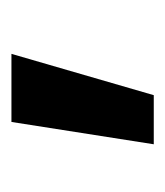

<svg xmlns="http://www.w3.org/2000/svg" viewBox="4 -184 295 344"><g transform="rotate(-90 152.0 -11.5)"><path d="M66 116 106 -139H228L154 116Z"/></g></svg>

Font: Plus Jakarta Text
Style: Bold
Weight: 700
Designer: Gumpita Rahayu
Foundry: Tokotype Studio
Version: Version 1.000